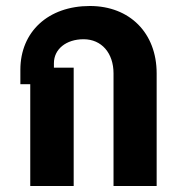

<svg xmlns="http://www.w3.org/2000/svg" viewBox="-20 -621 608 641"><path d="M81 0H226V-395H160V-410C160 -457 201 -490 259 -490C319 -490 359 -444 359 -376V0H503V-376C503 -511 413 -601 280 -601C141 -601 48 -515 48 -388V-340H81Z"/></svg>

Font: Vanilla Cream Black
Style: Regular
Weight: 900
Designer: Jeremy Tribby, Jinavaṁso
Foundry: Tribby Type
Version: Version 1.422;Glyphs 3.1.2 (3151)